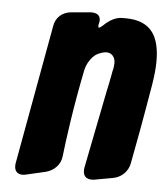

<svg xmlns="http://www.w3.org/2000/svg" viewBox="-46 -619 571 658"><g transform="rotate(5 239.5 -290.5)"><path d="M285 -536C279 -531 275 -528 272 -528C271 -528 270 -530 270 -533C270 -535 270 -538 271 -541C272 -546 273 -550 273 -553C273 -573 258 -578 241 -578L172 -572C143 -569 121 -550 116 -521L29 -42C28 -38 28 -34 28 -31C28 -12 39 -3 56 -3C60 -3 64 -4 69 -5L134 -20C162 -27 184 -49 187 -77C194 -137 208 -245 235 -378C240 -402 255 -424 271 -435C284 -442 296 -446 306 -446C325 -446 336 -431 336 -412C336 -405 335 -395 332 -384L329 -368C326 -351 322 -332 317 -309C300 -222 277 -109 265 -47C264 -43 264 -39 264 -36C264 -17 274 -7 293 -7C296 -7 300 -7 304 -8L365 -19C394 -24 417 -46 422 -75C433 -131 451 -229 471 -348C476 -379 479 -406 479 -430C479 -513 451 -568 361 -568H347C327 -567 306 -557 285 -536Z"/></g></svg>

Font: Bangerz
Style: Bold
Weight: 700
Designer: vernon adams
Foundry: Vernon Adams
Version: Version 2.10;December 28, 2023;FontCreator 13.0.0.2683 64-bi